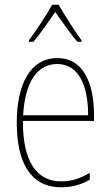

<svg xmlns="http://www.w3.org/2000/svg" viewBox="-20 -783 468 813"><path d="M228 -763H201C177 -720 129 -647 103 -613V-606H121C151 -640 188 -695 214 -732C242 -693 277 -641 308 -606H325V-613C305 -638 254 -718 228 -763ZM223 -537C106 -537 51 -423 51 -263C51 -97 108 10 239 10C287 10 325 -2 360 -22V-51C317 -26 282 -15 239 -15C131 -15 76 -106 77 -271H378V-298C378 -424 337 -537 223 -537ZM223 -512C314 -512 354 -417 353 -295H78C86 -440 140 -512 223 -512Z"/></svg>

Font: Noto Sans Malayalam Condensed Thin
Style: Regular
Weight: 100
Width: 3
Designer: Jelle Bosma - Monotype Design Team
Foundry: Monotype Imaging Inc.
Version: Version 2.104